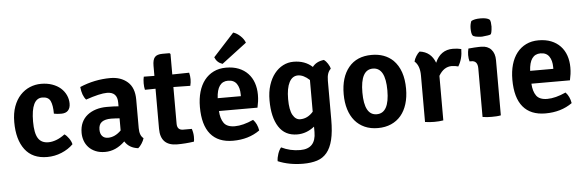

<svg xmlns="http://www.w3.org/2000/svg" viewBox="-56 -952 4178 1370"><g transform="rotate(-5 2032.5 -267.0)"><path d="M324 -290Q324 -350 309.5 -381Q295 -412 251 -412Q171 -412 171 -246Q171 -164 194 -127Q217 -90 268 -90Q294 -90 324 -101Q354 -112 386 -136Q402 -126 417.5 -103.5Q433 -81 437 -61Q403 -27 353.5 -6.5Q304 14 250 14Q145 14 91 -57.5Q37 -129 37 -254Q37 -318 54.5 -366Q72 -414 102 -446Q132 -478 170.5 -494Q209 -510 251 -510Q295 -510 330.5 -497.5Q366 -485 390.5 -463.5Q415 -442 428.5 -413Q442 -384 442 -352Q442 -320 425.5 -302.5Q409 -285 376 -285Q346 -285 324 -290Z M946 -60Q941 -42 928 -22Q915 -2 902 8Q837 0 807 -49Q742 14 665 14Q626 14 596.5 1.5Q567 -11 547.5 -32Q528 -53 518.5 -80Q509 -107 509 -136Q509 -178 523.5 -209.5Q538 -241 564.5 -262Q591 -283 626.5 -294Q662 -305 704 -305Q758 -305 788 -302V-329Q788 -405 714 -405Q664 -405 562 -370Q534 -401 528 -463Q634 -508 747 -508Q822 -508 870 -466Q918 -424 918 -339V-134Q918 -81 946 -60ZM694 -85Q744 -85 788 -129V-216Q772 -217 757 -218Q742 -219 728 -219Q684 -219 661 -202.5Q638 -186 638 -148Q638 -118 653 -101.5Q668 -85 694 -85Z M1311 -497Q1317 -473 1317 -450Q1317 -427 1311 -403L1190 -405V-142Q1190 -96 1233 -96H1295Q1305 -66 1305 -39Q1305 -12 1302 -4Q1241 5 1182 5Q1062 5 1062 -117V-404L986 -403Q981 -423 981 -450Q981 -477 986 -497L1062 -496V-568Q1062 -612 1078 -630Q1094 -648 1133 -648H1183L1190 -642V-495Z M1775 -206H1499Q1502 -151 1524.5 -119.5Q1547 -88 1603 -88Q1661 -88 1736 -122Q1765 -92 1773 -43Q1693 14 1581 14Q1475 14 1420.5 -51.5Q1366 -117 1366 -246Q1366 -306 1380 -354.5Q1394 -403 1421 -437.5Q1448 -472 1487 -491Q1526 -510 1576 -510Q1627 -510 1666 -494.5Q1705 -479 1732 -450.5Q1759 -422 1772.5 -383Q1786 -344 1786 -298Q1786 -273 1783 -250.5Q1780 -228 1775 -206ZM1582 -416Q1504 -416 1498 -298H1664V-310Q1664 -358 1644 -387Q1624 -416 1582 -416ZM1499 -591 1649 -755Q1675 -747 1699.5 -724Q1724 -701 1733 -675L1554 -539Q1514 -552 1499 -591Z M2194 -461Q2222 -498 2277 -504Q2291 -494 2304 -474Q2317 -454 2320 -437Q2292 -413 2292 -354V-75Q2292 12 2278 69Q2264 126 2236 160Q2208 194 2165.5 207.5Q2123 221 2066 221Q1966 221 1885 187Q1885 163 1894.5 135Q1904 107 1918 91Q1981 122 2053 122Q2165 122 2165 3V-36Q2108 9 2042 9Q1954 9 1909.5 -60Q1865 -129 1865 -250Q1865 -311 1880.5 -359Q1896 -407 1922.5 -440.5Q1949 -474 1984 -492Q2019 -510 2059 -510Q2141 -510 2194 -461ZM2165 -143V-370Q2122 -410 2082 -410Q2042 -410 2020 -368Q1998 -326 1998 -248Q1998 -170 2018.5 -133.5Q2039 -97 2072 -97Q2125 -97 2165 -143Z M2772 -454Q2843 -383 2843 -248Q2843 -188 2828 -139.5Q2813 -91 2784.5 -57Q2756 -23 2714 -4.5Q2672 14 2619 14Q2566 14 2524.5 -4.5Q2483 -23 2454.5 -57Q2426 -91 2411 -139.5Q2396 -188 2396 -248Q2396 -369 2454 -439.5Q2512 -510 2619 -510Q2713 -510 2772 -454ZM2619 -412Q2530 -412 2530 -248Q2530 -85 2619 -85Q2709 -85 2709 -248Q2709 -412 2619 -412Z M2920 -436Q2924 -454 2936.5 -474Q2949 -494 2962 -504Q3043 -494 3073 -414Q3111 -503 3200 -503Q3233 -503 3260 -496Q3260 -426 3228 -374Q3213 -379 3182 -381Q3124 -381 3088 -319V0Q3058 5 3023.5 5Q2989 5 2957 0V-333Q2957 -404 2920 -436Z M3500 -395V0Q3485 3 3468.5 4Q3452 5 3435 5Q3418 5 3401.5 4Q3385 3 3369 0V-348Q3369 -403 3324 -403H3311Q3305 -425 3305 -449Q3305 -471 3311 -495Q3334 -497 3353.5 -498.5Q3373 -500 3387 -500H3404Q3449 -500 3474.5 -472Q3500 -444 3500 -395ZM3349 -689Q3372 -702 3415 -702Q3440 -702 3455.5 -698Q3471 -694 3478 -688.5Q3485 -683 3487 -668Q3489 -653 3489 -637Q3486 -586 3476.5 -581Q3467 -576 3414 -571Q3358 -573 3348.5 -586Q3339 -599 3339 -637Q3339 -666 3349 -689Z M4013 -206H3737Q3740 -151 3762.5 -119.5Q3785 -88 3841 -88Q3899 -88 3974 -122Q4003 -92 4011 -43Q3931 14 3819 14Q3713 14 3658.5 -51.5Q3604 -117 3604 -246Q3604 -306 3618 -354.5Q3632 -403 3659 -437.5Q3686 -472 3725 -491Q3764 -510 3814 -510Q3865 -510 3904 -494.5Q3943 -479 3970 -450.5Q3997 -422 4010.5 -383Q4024 -344 4024 -298Q4024 -273 4021 -250.5Q4018 -228 4013 -206ZM3820 -416Q3742 -416 3736 -298H3902V-310Q3902 -358 3882 -387Q3862 -416 3820 -416Z"/></g></svg>

Font: Signika
Style: Semibold
Weight: 600
Designer: Anna Giedrys
Foundry: Anna Giedrys
Version: Version 1.001